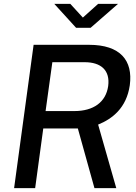

<svg xmlns="http://www.w3.org/2000/svg" viewBox="-20 -974 703 994"><path d="M488 -329C560 -358 635 -414 652 -533C669 -661 603 -742 441 -742H154L53 0H162L204 -309H383L469 0H582ZM409 -883 344 -954H261L374 -830H449L591 -954H488ZM216 -399 251 -652H418C503 -652 551 -610 540 -528C528 -445 464 -399 365 -399Z"/></svg>

Font: Cheyenne Sans Medium
Style: Italic
Weight: 500
Italic angle: -8.13011°
Designer: The Public Sans project authors (U.S. Web Design System), Libre Franklin designed by Pablo Impallari and Rodrigo Fuenzal
Foundry: The Cheyenne Sans Project Authors
Version: Version 2.007